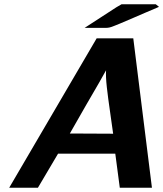

<svg xmlns="http://www.w3.org/2000/svg" viewBox="-20 -876 762 896"><path d="M375 -746 523 -842 547 -856H568H611H634H707L722 -844Q689 -830 657.5 -816.5Q626 -803 606.5 -794.5Q587 -786 568 -778Q549 -770 538.5 -765.5Q528 -761 517.5 -757Q507 -753 502 -751Q497 -749 492 -748Q487 -747 483.5 -746.5Q480 -746 476 -746ZM23 0 431 -697H602L689 0H539L518 -159H251L157 0ZM306 -253 508 -252Q504 -283 494 -351.5Q484 -420 478.5 -469.5Q473 -519 475 -548Q462 -524 441.5 -488.5Q421 -453 382 -386Q343 -319 306 -253Z"/></svg>

Font: Coval
Style: ExtraBold Italic
Weight: 800
Foundry: Context Ltd
Version: Version 001.000